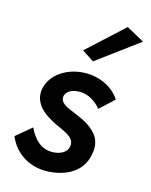

<svg xmlns="http://www.w3.org/2000/svg" viewBox="-112 -798 695 884"><g transform="rotate(15 235.5 -356.0)"><path d="M471 -678 386 -725 215 -568 272 -531ZM85 -166 12 -105C40 -36 106 13 193 13C290 11 371 -33 381 -130C382 -136 382 -142 382 -148C382 -164 378 -179 371 -194C355 -223 318 -251 279 -267C266 -273 251 -279 235 -286C203 -298 182 -314 182 -333C182 -335 182 -337 182 -339C186 -368 219 -380 251 -380C290 -380 327 -357 352 -326L419 -388C388 -437 327 -470 256 -470C174 -470 92 -424 78 -345C77 -340 77 -335 77 -330C77 -312 81 -296 90 -281C106 -250 143 -227 180 -208C201 -199 225 -188 245 -176C264 -164 273 -149 273 -134C273 -132 273 -129 272 -126C268 -94 232 -79 197 -79C144 -79 109 -115 85 -166Z"/></g></svg>

Font: Jost Medium
Style: Italic
Weight: 500
Italic angle: -5°
Version: Version 3.710